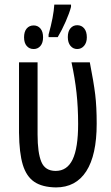

<svg xmlns="http://www.w3.org/2000/svg" viewBox="-20 -809 485 838"><path d="M63 -230V-537H144V-222Q144 -142 160.5 -102.5Q177 -63 223 -63Q273 -63 297 -113Q321 -163 321 -268Q321 -340 314 -404Q307 -468 292 -537H372Q389 -450 395.5 -397Q402 -344 402 -269Q402 -132 356.5 -61.5Q311 9 224 9Q164 8 129.5 -15.5Q95 -39 79.5 -90Q64 -141 63 -230ZM290 -779Q283 -752 266.5 -714.5Q250 -677 232 -647H192V-658Q214 -737 217 -789H290ZM359 -646Q359 -623 347 -609Q335 -595 317 -595Q299 -595 287.5 -609Q276 -623 276 -647Q276 -672 287.5 -685.5Q299 -699 317 -699Q336 -699 347.5 -685Q359 -671 359 -646ZM168 -646Q168 -622 156.5 -608.5Q145 -595 127 -595Q108 -595 96.5 -608.5Q85 -622 85 -646Q85 -671 96.5 -684.5Q108 -698 127 -698Q145 -698 156.5 -684.5Q168 -671 168 -646Z"/></svg>

Font: Noto Sans UI Cond
Style: Regular
Weight: 400
Width: 3
Designer: Monotype Design Team
Foundry: Monotype Imaging Inc.
Version: Version 1.001